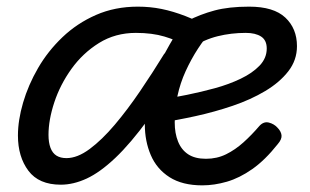

<svg xmlns="http://www.w3.org/2000/svg" viewBox="-20 -539 933 578"><path d="M34 -131Q34 -177 49.5 -230Q65 -283 94.5 -334Q124 -385 168 -427Q212 -469 269 -494Q326 -519 395 -519Q432 -519 466.5 -512Q501 -505 538.5 -490.5Q576 -476 621 -451Q572 -397 539 -325Q506 -253 506 -170Q506 -138 516 -113Q526 -88 546.5 -74.5Q567 -61 600 -61Q633 -61 660.5 -74.5Q688 -88 713 -110.5Q738 -133 761 -160Q774 -174 789.5 -170Q805 -166 815 -155Q826 -144 827.5 -132Q829 -120 816 -105Q778 -57 739.5 -30Q701 -3 663 8Q625 19 589 19Q529 19 490.5 -5.5Q452 -30 434 -72Q416 -114 416 -164Q416 -222 434 -278Q452 -334 478 -382Q504 -430 528 -465L540 -401Q512 -418 475 -429Q438 -440 389 -440Q327 -440 278 -409.5Q229 -379 195 -331.5Q161 -284 143.5 -231Q126 -178 126 -133Q126 -110 132 -94Q138 -78 150 -70.5Q162 -63 180 -63Q213 -63 250 -90.5Q287 -118 325.5 -163.5Q364 -209 402 -265Q440 -321 475 -378L545 -366Q481 -255 427 -181Q373 -107 327 -63.5Q281 -20 241 -1.5Q201 17 163 17Q97 17 65.5 -25Q34 -67 34 -131ZM874 -400Q874 -358 848 -324.5Q822 -291 778.5 -265Q735 -239 680.5 -220.5Q626 -202 569 -189.5Q512 -177 459 -169L468 -240Q501 -245 543 -253.5Q585 -262 627 -273.5Q669 -285 704.5 -302Q740 -319 761.5 -341.5Q783 -364 783 -393Q783 -418 766 -429Q749 -440 720 -440Q676 -440 635.5 -430Q595 -420 556 -395L544 -476Q583 -496 626 -507.5Q669 -519 730 -519Q804 -519 839 -486Q874 -453 874 -400Z"/></svg>

Font: Playwrite NZ
Style: Regular
Weight: 400
Designer: Veronika Burian, José Scaglione
Foundry: TypeTogether
Version: Version 1.002